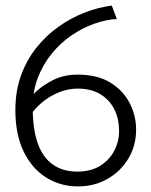

<svg xmlns="http://www.w3.org/2000/svg" viewBox="-20 -654 542 687"><path d="M70 -285 87 -239Q102 -263 128 -285.5Q154 -308 188 -322.5Q222 -337 258 -337Q305 -337 338 -317.5Q371 -298 388.5 -264Q406 -230 406 -185Q406 -147 388.5 -114Q371 -81 338 -60.5Q305 -40 257 -40Q204 -40 168 -66Q132 -92 114.5 -143Q97 -194 97 -270Q97 -328 115.5 -376Q134 -424 165.5 -462.5Q197 -501 236 -527.5Q275 -554 317 -569Q359 -584 398 -586L380 -634Q332 -628 283 -609Q234 -590 189.5 -558.5Q145 -527 110 -483Q75 -439 55 -383.5Q35 -328 35 -260Q35 -173 64.5 -112Q94 -51 145 -19Q196 13 259 13Q318 13 365 -14Q412 -41 439.5 -87Q467 -133 467 -190Q467 -241 443.5 -286Q420 -331 374 -359Q328 -387 258 -387Q210 -387 173 -369Q136 -351 110.5 -327.5Q85 -304 70 -285Z"/></svg>

Font: Catamaran Light
Style: Regular
Weight: 300
Designer: Pria Ravichandran
Version: Version 2.000